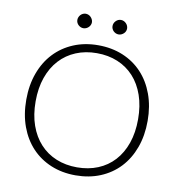

<svg xmlns="http://www.w3.org/2000/svg" viewBox="-94 -959 979 1051"><g transform="rotate(10 396.0 -433.5)"><path d="M733 -354Q733 -272 708.5 -205.2Q684 -138.5 639.5 -91.2Q595 -44 532.8 -18.2Q470.5 7.5 395.5 7.5Q320.5 7.5 258.5 -18.2Q196.5 -44 152 -91.2Q107.5 -138.5 83 -205.2Q58.5 -272 58.5 -354Q58.5 -435.5 83 -502.2Q107.5 -569 152 -616.2Q196.5 -663.5 258.5 -689.5Q320.5 -715.5 395.5 -715.5Q470.5 -715.5 532.8 -689.8Q595 -664 639.5 -616.5Q684 -569 708.5 -502.2Q733 -435.5 733 -354ZM680 -354Q680 -428 659.5 -487Q639 -546 601.5 -587Q564 -628 511.5 -649.8Q459 -671.5 395.5 -671.5Q332.5 -671.5 280 -649.8Q227.5 -628 189.8 -587Q152 -546 131.2 -487Q110.5 -428 110.5 -354Q110.5 -279.5 131.2 -220.8Q152 -162 189.8 -121Q227.5 -80 280 -58.5Q332.5 -37 395.5 -37Q459 -37 511.5 -58.5Q564 -80 601.5 -121Q639 -162 659.5 -220.8Q680 -279.5 680 -354ZM339 -832.5Q339 -824.5 335.5 -817.2Q332 -810 326.5 -804.8Q321 -799.5 313.5 -796.2Q306 -793 298 -793Q290 -793 282.8 -796.2Q275.5 -799.5 270 -804.8Q264.5 -810 261.2 -817.2Q258 -824.5 258 -832.5Q258 -840.5 261.2 -848Q264.5 -855.5 270 -861.2Q275.5 -867 282.8 -870.2Q290 -873.5 298 -873.5Q306 -873.5 313.5 -870.2Q321 -867 326.5 -861.2Q332 -855.5 335.5 -848Q339 -840.5 339 -832.5ZM534.5 -832.5Q534.5 -824.5 531.2 -817.2Q528 -810 522.2 -804.8Q516.5 -799.5 509.2 -796.2Q502 -793 494 -793Q485.5 -793 478.2 -796.2Q471 -799.5 465.5 -804.8Q460 -810 456.8 -817.2Q453.5 -824.5 453.5 -832.5Q453.5 -849 465.5 -861.2Q477.5 -873.5 494 -873.5Q502 -873.5 509.2 -870.2Q516.5 -867 522.2 -861.2Q528 -855.5 531.2 -848Q534.5 -840.5 534.5 -832.5Z"/></g></svg>

Font: Lato 2
Style: Regular
Weight: 300
Designer: Lukasz Dziedzic with Adam Twardoch and Botio Nikoltchev
Foundry: tyPoland Lukasz Dziedzic
Version: Version 2.015; 2015-08-06; http://www.latofonts.com/